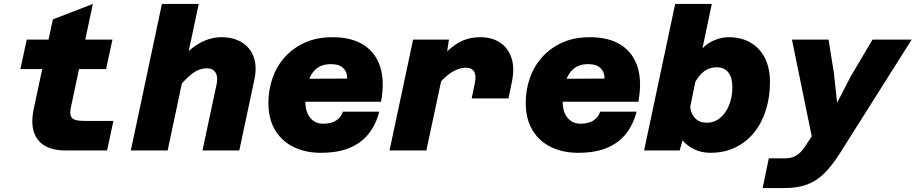

<svg xmlns="http://www.w3.org/2000/svg" viewBox="-20 -760 4626 970"><path d="M309 0Q248 0 207.5 -23Q167 -46 151.5 -92Q136 -138 150 -208L247 -662L449 -740L338 -217Q332 -188 338 -173.5Q344 -159 361.5 -154Q379 -149 407 -149H553L521 0ZM83 -411 115 -560H548L516 -411Z M1003 0 1075 -338Q1082 -373 1068.5 -394Q1055 -415 1026 -415Q988 -415 955 -391Q922 -367 875 -312L888 -455Q941 -517 993 -544.5Q1045 -572 1099 -572Q1160 -572 1202.5 -545.5Q1245 -519 1262 -471Q1279 -423 1265 -357L1189 0ZM641 0 798 -740H984L827 0Z M1600 12Q1524 12 1464 -17Q1404 -46 1370 -102.5Q1336 -159 1336 -240Q1336 -306 1357 -366Q1378 -426 1419.5 -472Q1461 -518 1521 -545Q1581 -572 1660 -572Q1757 -572 1818 -532.5Q1879 -493 1901.5 -420Q1924 -347 1905 -246H1473L1499 -362L1734 -363Q1735 -395 1714.5 -415.5Q1694 -436 1652 -436Q1603 -436 1574.5 -409.5Q1546 -383 1534.5 -338.5Q1523 -294 1523 -243Q1523 -212 1533.5 -187.5Q1544 -163 1564.5 -149Q1585 -135 1612 -135Q1655 -135 1680 -152.5Q1705 -170 1712 -196H1896Q1881 -135 1845 -87.5Q1809 -40 1749 -14Q1689 12 1600 12Z M2363 -263 2379 -341Q2387 -376 2376 -397Q2365 -418 2332 -418Q2299 -418 2260.5 -394Q2222 -370 2177 -312L2189 -449Q2224 -488 2256 -515.5Q2288 -543 2324 -557.5Q2360 -572 2406 -572Q2466 -572 2507 -544.5Q2548 -517 2564.5 -465.5Q2581 -414 2565 -341L2549 -263ZM1948 0 2067 -560H2248L2235 -473L2134 0Z M2900 12Q2824 12 2764 -17Q2704 -46 2670 -102.5Q2636 -159 2636 -240Q2636 -306 2657 -366Q2678 -426 2719.5 -472Q2761 -518 2821 -545Q2881 -572 2960 -572Q3057 -572 3118 -532.5Q3179 -493 3201.5 -420Q3224 -347 3205 -246H2773L2799 -362L3034 -363Q3035 -395 3014.5 -415.5Q2994 -436 2952 -436Q2903 -436 2874.5 -409.5Q2846 -383 2834.5 -338.5Q2823 -294 2823 -243Q2823 -212 2833.5 -187.5Q2844 -163 2864.5 -149Q2885 -135 2912 -135Q2955 -135 2980 -152.5Q3005 -170 3012 -196H3196Q3181 -135 3145 -87.5Q3109 -40 3049 -14Q2989 12 2900 12Z M3662 -572Q3726 -572 3773 -544Q3820 -516 3845 -465.5Q3870 -415 3870 -346Q3870 -271 3850 -206Q3830 -141 3791 -92Q3752 -43 3696 -15.5Q3640 12 3569 12Q3525 12 3489 -5Q3453 -22 3428 -51L3414 0H3234L3391 -740H3576L3529 -516Q3554 -542 3589.5 -557Q3625 -572 3662 -572ZM3550 -140Q3589 -140 3618 -164Q3647 -188 3663.5 -229Q3680 -270 3680 -319Q3680 -367 3660 -393.5Q3640 -420 3600 -420Q3565 -420 3539 -401Q3513 -382 3493 -347L3467 -220Q3471 -184 3492.5 -162Q3514 -140 3550 -140Z M4193 -390 4209 -241 4278 -374 4388 -560H4586L4219 21Q4181 80 4142.5 117.5Q4104 155 4056.5 172.5Q4009 190 3945 190H3833L3864 40H3943Q3974 40 3994.5 30Q4015 20 4030.5 2Q4046 -16 4061 -41L4081 -71L3981 -560H4166Z"/></svg>

Font: Azeret Mono Thin ExtraBold
Style: Italic
Weight: 800
Italic angle: -12°
Version: Version 1.002